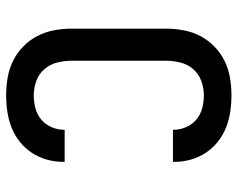

<svg xmlns="http://www.w3.org/2000/svg" viewBox="-96 -688 791 640"><g transform="rotate(90 300.0 -367.5)"><path d="M297 8Q268 8 238.5 3Q209 -2 182.5 -15Q156 -28 134.5 -49Q113 -70 99.5 -96Q86 -122 80.5 -151.5Q75 -181 75 -210V-525Q75 -554 80.5 -583.5Q86 -613 99.5 -639Q113 -665 134.5 -686Q156 -707 182.5 -720Q209 -733 238.5 -738Q268 -743 297 -743Q325 -743 352 -739Q379 -735 404.5 -725Q430 -715 452 -697.5Q474 -680 489 -657Q504 -634 511.5 -607.5Q519 -581 519 -553V-548H412V-551Q412 -572 403 -592.5Q394 -613 377.5 -626.5Q361 -640 340 -645.5Q319 -651 297 -651Q273 -651 249.5 -642.5Q226 -634 210 -615.5Q194 -597 188 -573Q182 -549 182 -525V-210Q182 -186 188 -162Q194 -138 210 -119.5Q226 -101 249.5 -92.5Q273 -84 297 -84Q319 -84 340 -89.5Q361 -95 377.5 -108.5Q394 -122 403 -142.5Q412 -163 412 -184V-187H519V-182Q519 -154 511.5 -127.5Q504 -101 489 -78Q474 -55 452 -37.5Q430 -20 404.5 -10Q379 0 352 4Q325 8 297 8Z"/></g></svg>

Font: Iosevka Aile Semibold
Style: Regular
Weight: 600
Designer: Belleve Invis
Foundry: Belleve Invis
Version: Version 31.1.0; ttfautohint (v1.8.4)